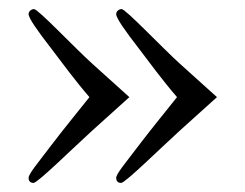

<svg xmlns="http://www.w3.org/2000/svg" viewBox="-20 -436 540 423"><path d="M265 -222 184 -295C143 -332 64 -416 55 -416C49 -416 43 -411 43 -405C43 -396 62 -369 93 -329C115 -300 145 -259 177 -222C151 -189 125 -158 93 -116C62 -75 43 -53 43 -44C43 -39 45 -33 54 -33C63 -33 142 -111 184 -149ZM458 -222 377 -295C336 -332 257 -416 248 -416C242 -416 236 -411 236 -405C236 -396 255 -369 286 -329C308 -300 338 -259 370 -222C344 -189 318 -158 286 -116C255 -75 236 -53 236 -44C236 -39 238 -33 247 -33C256 -33 335 -111 377 -149Z"/></svg>

Font: XITS Math
Style: Regular
Weight: 400
Designer: MicroPress Inc., with final additions and corrections provided by Coen Hoffman, Elsevier (retired)
Version: Version 1.302